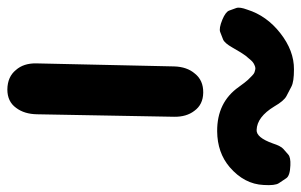

<svg xmlns="http://www.w3.org/2000/svg" viewBox="-252 -630 824 525"><g transform="rotate(90 159.5 -367.0)"><path d="M97.7 -488.3Q79.1 -466.8 78.1 -431.6L69.8 -54.2Q69.3 -20 87.9 1Q106.4 23.9 141.1 24.4Q174.3 24.4 191.4 0.5Q208.5 -22 209 -57.1L215.8 -431.6Q216.3 -465.3 199.7 -486.8Q182.6 -510.7 149.9 -511.2Q116.2 -511.7 97.7 -488.3ZM26.4 -590.8Q42.5 -619.1 48.8 -627Q55.2 -634.8 61.8 -642.3Q68.4 -649.9 79.6 -653.3Q84 -654.3 87.4 -653.3Q90.8 -652.3 94.2 -651.4Q97.7 -650.4 103.5 -644.8Q109.4 -639.2 115 -633.3Q120.6 -627.4 134.3 -608.4Q176.3 -548.8 255.4 -549.3Q314 -549.8 353.5 -583.5Q399.9 -623.5 402.3 -676.3Q404.3 -707.5 397.5 -717.8Q390.6 -728 383.8 -738.3Q377 -748.5 348.6 -749.5Q326.7 -750.5 319.1 -743.7Q311.5 -736.8 303.7 -730.2Q295.9 -723.6 288.6 -701.2Q272.5 -656.2 252 -657.2Q216.3 -658.2 187.5 -705.6Q172.4 -731.9 159.2 -738.8Q146 -745.6 133.1 -752.4Q120.1 -759.3 86.4 -759.3Q35.2 -759.8 -13.2 -721.7Q-60.5 -684.6 -77.1 -631.8Q-85 -610.8 -81.5 -601.3Q-78.1 -591.8 -74.5 -582Q-70.8 -572.3 -49.8 -563.5Q-25.9 -553.7 -15.9 -557.6Q-5.9 -561.5 4.2 -565.4Q14.2 -569.3 26.4 -590.8Z"/></g></svg>

Font: Comic Relief
Style: Bold
Weight: 700
Designer: Jeff Davis
Foundry: Loudifier
Version: Version 1.200; ttfautohint (v1.8.4.7-5d5b)